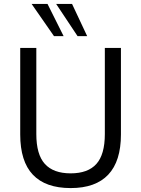

<svg xmlns="http://www.w3.org/2000/svg" viewBox="-20 -949 719 978"><path d="M340 9Q212 9 147.5 -59Q83 -127 83 -264V-705H165V-266Q165 -162 208.5 -114Q252 -66 340 -66Q428 -66 471 -114Q514 -162 514 -266V-705H596V-264Q596 -128 531.5 -59.5Q467 9 340 9ZM375 -765 266 -929H347L424 -765ZM255 -765 141 -929H222L304 -765Z"/></svg>

Font: Nunito Sans 10pt SemiCondensed
Style: Regular
Weight: 400
Width: 4
Designer: Vernon Adams
Foundry: Vernon Adams
Version: Version 3.101;gftools[0.9.27]